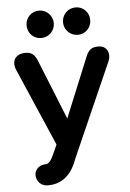

<svg xmlns="http://www.w3.org/2000/svg" viewBox="-59 -749 661 976"><g transform="rotate(-5 271.0 -260.5)"><path d="M87 126C87 155 108 184 146 184C205 184 261 155 293 68L298 56L506 -415C525 -458 505 -497 462 -497C428 -497 411 -485 397 -448L273 -146L152 -447C137 -485 120 -497 91 -497C36 -497 17 -458 36 -414L207 -19L184 32L180 40C166 70 153 76 143 76C114 76 88 95 87 126ZM177 -565C216 -565 247 -596 247 -635C247 -674 216 -705 177 -705C138 -705 108 -674 108 -635C108 -596 138 -565 177 -565ZM364 -565C403 -565 433 -596 433 -635C433 -674 403 -705 364 -705C325 -705 294 -674 294 -635C294 -596 325 -565 364 -565Z"/></g></svg>

Font: SN Pro SemiBold
Style: Regular
Weight: 600
Designer: Tobias Whetton
Foundry: Supernotes
Version: Version 1.003;Glyphs 3.3 (3324)